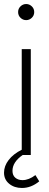

<svg xmlns="http://www.w3.org/2000/svg" viewBox="-38 -770 243 954"><path d="M52 -710Q52 -727 64 -738.5Q76 -750 92 -750Q108 -750 120 -738.5Q132 -727 132 -710Q132 -693 120 -681.5Q108 -670 92 -670Q76 -670 64 -681.5Q52 -693 52 -710ZM70 -26V-526H115V0H75Q24 35 24 79Q24 101 38 113Q52 125 74 125Q105 125 138 100L157 131Q117 164 71 164Q33 164 7.5 143Q-18 122 -18 88Q-18 55 5 25Q28 -5 70 -26Z"/></svg>

Font: Eudoxus Sans ExtraLight
Style: Regular
Weight: 200
Designer: Stijn de Vries
Foundry: tokotype
Version: Version 2.005